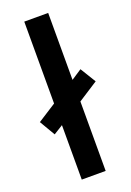

<svg xmlns="http://www.w3.org/2000/svg" viewBox="-148 -814 593 868"><g transform="rotate(-20 149.0 -380.0)"><path d="M88 -760V-366L-1 -309L43 -234L88 -262V0H203V-334L299 -396L253 -471L203 -438V-760Z"/></g></svg>

Font: OpenSansMMV
Style: Semibold
Weight: 600
Designer: Steve Matteson
Foundry: Ascender Corporation
Version: Version 6.000